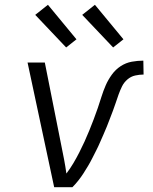

<svg xmlns="http://www.w3.org/2000/svg" viewBox="-20 -781 640 801"><path d="M206 0 95 -520H167L236 -173Q242 -144 247.5 -115Q253 -86 257 -57Q273 -78 286 -100Q299 -122 310.5 -144.5Q322 -167 332.5 -190Q343 -213 352.5 -236.5Q362 -260 371 -283.5Q380 -307 388 -330.5Q396 -354 403.5 -378Q411 -402 421 -425Q431 -448 446.5 -469.5Q462 -491 483.5 -505Q505 -519 529.5 -523.5Q554 -528 578 -528L579 -470Q562 -470 544 -466Q526 -462 511.5 -449.5Q497 -437 489 -420.5Q481 -404 475 -387.5Q469 -371 463.5 -354Q458 -337 451.5 -320Q445 -303 438.5 -286Q432 -269 425.5 -252.5Q419 -236 411.5 -219.5Q404 -203 397 -186.5Q390 -170 381.5 -153.5Q373 -137 365 -121Q357 -105 347.5 -89Q338 -73 328 -57.5Q318 -42 306.5 -27.5Q295 -13 282 0ZM452 -583 323 -719 376 -761 495 -617ZM256 -583 127 -719 180 -761 299 -617Z"/></svg>

Font: Iosevka Aile Light
Style: Italic
Weight: 300
Italic angle: -9°
Designer: Belleve Invis
Foundry: Belleve Invis
Version: Version 31.1.0; ttfautohint (v1.8.4)